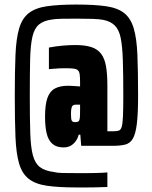

<svg xmlns="http://www.w3.org/2000/svg" viewBox="-20 -716 666 844"><path d="M317 108Q237 108 186 100.5Q135 93 106 70Q77 47 64 3Q51 -41 48 -113.5Q45 -186 45 -294Q45 -402 48 -474Q51 -546 64 -590.5Q77 -635 106 -658Q135 -681 186 -688.5Q237 -696 316 -696Q396 -696 447 -688.5Q498 -681 526.5 -658Q555 -635 568 -591Q581 -547 584 -474.5Q587 -402 587 -294Q587 -216 581.5 -171.5Q576 -127 564 -106.5Q552 -86 530.5 -80.5Q509 -75 476 -75H337L333 -124H326Q322 -108 312.5 -95Q303 -82 290 -75Q277 -68 259 -68Q228 -68 210 -84Q192 -100 185 -130Q178 -160 178 -203Q178 -256 188.5 -285.5Q199 -315 221.5 -327Q244 -339 279 -339Q286 -339 294 -338.5Q302 -338 311.5 -337.5Q321 -337 332 -336V-355Q332 -375 330.5 -387.5Q329 -400 323.5 -406Q318 -412 306 -414Q294 -416 273 -416Q267 -416 258.5 -416Q250 -416 240.5 -415.5Q231 -415 219.5 -414Q208 -413 195 -412V-507Q227 -513 256.5 -515.5Q286 -518 311 -518Q354 -518 381.5 -509Q409 -500 424.5 -479.5Q440 -459 446 -425Q452 -391 452 -341V-139H479Q494 -139 502.5 -142Q511 -145 515 -158.5Q519 -172 520.5 -204Q522 -236 522 -294Q522 -389 520 -451Q518 -513 510.5 -549.5Q503 -586 484 -604.5Q465 -623 432 -629Q416 -632 387.5 -633Q359 -634 317 -634Q278 -634 250.5 -633.5Q223 -633 207 -630Q171 -625 151 -608Q131 -591 122.5 -554.5Q114 -518 112.5 -454.5Q111 -391 111 -294Q111 -196 113 -132.5Q115 -69 124.5 -33.5Q134 2 155.5 18.5Q177 35 216 40Q231 44 255.5 44.5Q280 45 316 45Q343 45 364 45Q385 45 401 44.5Q417 44 429.5 43.5Q442 43 452 42V106Q445 106 433 106.5Q421 107 403.5 107.5Q386 108 364 108Q342 108 317 108ZM310 -179Q321 -179 325.5 -183Q330 -187 331 -198.5Q332 -210 332 -233V-256H313Q305 -256 300.5 -252.5Q296 -249 294 -240Q292 -231 292 -214Q292 -202 293 -194Q294 -186 298 -182.5Q302 -179 310 -179Z"/></svg>

Font: Saira ExtraCondensed Black
Style: Regular
Weight: 900
Width: 2
Designer: Hector Gatti with collaboration of the Omnibus-Type team
Foundry: Omnibus-Type
Version: Version 1.101